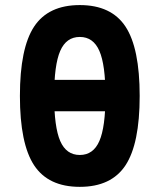

<svg xmlns="http://www.w3.org/2000/svg" viewBox="-20 -723 626 753"><path d="M293 9.8Q169.5 9.8 113.8 -74.7Q58.1 -159.2 58.1 -346.7Q58.1 -534.2 113.8 -618.7Q169.5 -703.1 293 -703.1Q416.5 -703.1 472.2 -618.7Q527.8 -534.2 527.8 -346.7Q527.8 -159.2 472.2 -74.7Q416.5 9.8 293 9.8ZM293 -115.2Q345.9 -115.2 369.7 -169.9Q393.6 -224.6 393.6 -346.7Q393.6 -468.8 369.7 -523.4Q345.9 -578.1 293 -578.1Q240 -578.1 216.2 -523.4Q192.4 -468.8 192.4 -346.7Q192.4 -224.6 216.2 -169.9Q240 -115.2 293 -115.2ZM93.8 -286.6V-409.7H504.4V-286.6Z"/></svg>

Font: Cascadia Mono
Style: Regular
Weight: 400
Monospace: yes
Designer: Aaron Bell
Foundry: Saja Typeworks
Version: Version 2102.003